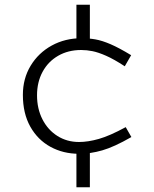

<svg xmlns="http://www.w3.org/2000/svg" viewBox="-20 -652 654 814"><path d="M361 -464H304V-632H361ZM304 142V-34H361V142ZM324 -440Q269 -440 226.5 -415.5Q184 -391 160.5 -347.5Q137 -304 137 -248Q137 -191 160 -146Q183 -101 223.5 -75.5Q264 -50 315 -50Q353 -50 399 -63Q445 -76 513 -113L537 -71Q464 -29 413.5 -14.5Q363 0 315 0Q248 0 194 -29.5Q140 -59 108.5 -115Q77 -171 77 -250Q77 -319 110 -373.5Q143 -428 199.5 -459Q256 -490 326 -490Q356 -490 384.5 -485Q413 -480 449 -464.5Q485 -449 536 -418L509 -371Q463 -401 430 -415.5Q397 -430 372.5 -435Q348 -440 324 -440Z"/></svg>

Font: Intel One Mono Light
Style: Regular
Weight: 300
Monospace: yes
Designer: Fred Shallcrass
Foundry: Frere-Jones Type LLC
Version: Version 1.004